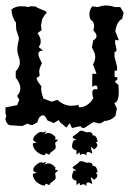

<svg xmlns="http://www.w3.org/2000/svg" viewBox="-22 -465 487 709"><path d="M16.6 -2.5Q4.4 -2.5 -2.4 -24.2L1.5 -38.2L-1.5 -43.6L-2 -68.2L41.5 -76.9L49.3 -96.7L41 -110.7Q53.2 -123.8 53.2 -139.3Q53.2 -156.2 36.1 -178.9V-201.6Q51.3 -217.1 51.3 -234.5Q51.3 -245.1 46.6 -257.5Q42 -269.8 42 -279.5Q42 -296.9 44.9 -307.2Q47.9 -317.6 47.9 -325.4L38.1 -354.9Q36.6 -371.8 36.6 -379L37.6 -383.9H34.7Q22 -403.2 20 -429.8Q34.7 -441.9 56.2 -441.9Q71.8 -441.9 84 -439L89.8 -441.9L110.4 -440.9Q114.3 -436.1 132.3 -429.5Q150.4 -423 150.4 -418.7Q132.8 -397.4 132.3 -387.7L129.4 -369.8L131.8 -353.9L116.7 -342.8Q128.4 -325.4 128.4 -312.8Q128.4 -299.8 120.6 -291.5L136.7 -278Q119.6 -278 119.6 -264.9Q119.6 -256.7 132.8 -231.6Q122.6 -211.8 122.6 -199.7L124.5 -188.1Q124.5 -183.3 118.9 -180.8Q113.3 -178.4 113.3 -176Q113.3 -167.3 130.9 -146.5L129.9 -138.8Q129.9 -124.8 138.2 -101.1L168.5 -89.5L190.4 -96.2Q213.9 -74.5 241.2 -74.5Q257.8 -74.5 268.1 -77.9L269.5 -68.7Q302.2 -68.7 322.8 -102.5Q318.8 -111.2 318.8 -123.3Q318.8 -135.9 330.1 -135.9L337.4 -134.9L337.9 -139.7Q337.9 -149.4 331.1 -149.4Q325.7 -149.4 318.4 -144.6L318.8 -192.4H334.5L321.3 -227.2Q329.6 -239.3 329.6 -255.8Q329.6 -268.8 317.4 -289.1L322.3 -316.2Q334.5 -322.5 334.5 -331.7Q334.5 -340.4 322.8 -352.9L325.7 -366Q325.7 -385.8 313.5 -391.1Q308.1 -400.3 308.1 -412.9Q308.1 -427.4 318.4 -441.4L338.9 -439Q358.9 -444.8 366.7 -444.8Q385.7 -444.8 401.9 -439H421.9L434.6 -418.2L429.2 -395.5Q409.2 -385.8 403.8 -349.5L417 -316.2L403.3 -317.2V-303.6Q408.2 -287.2 408.2 -280.9Q408.2 -273.6 400.9 -273.2V-254.8Q410.6 -221.9 410.6 -213.2Q410.6 -203.6 407.7 -203.6L401.4 -204.5L400.9 -181.3Q412.1 -180.8 412.1 -175.5Q412.1 -171.2 401.9 -163L415.5 -150.9L416.5 -126.7Q416.5 -87.5 399.9 -84.6L409.7 -64.8L404.3 -37.3Q388.2 -19.4 363.8 -18.4Q352.5 -9.2 342.8 -9.2L326.2 -14.1Q320.3 -14.1 305.9 -3.2Q291.5 7.7 285.6 7.7Q279.3 7.7 274.9 0.9L243.7 7.7L235.4 -9.7L223.1 6.2L199.2 -14.1L195.3 -21.8L176.3 -10.7L153.3 -20.4Q144 -39.2 138.7 -39.2Q121.6 -39.2 116.2 -13.6L98.1 -3.4Q86.4 -3.4 80.1 -8.7L60.1 0.4ZM142.8 108.4Q125.2 106.1 112.1 93.6Q99 81.1 99 64.7L114.3 60.7Q100.6 57.6 100.6 49.8Q100.6 41.2 111.5 31.6Q122.5 22.1 129.5 22.1Q133.8 22.1 137.3 24.4L149 19.7L142 31.8Q149 26 156.4 26Q168.9 26 183 41.2L181.4 50.2L193.2 51L181.4 62.7L183.8 76.4Q183.8 83 180.5 86.3Q177.1 89.7 173 92.4Q168.9 95.1 165.2 98.1Q161.5 101 160.7 106.5L147.1 100.6ZM297.5 111.5Q293.2 103.3 285.7 103.3Q279.9 103.3 273.6 107.2L271.3 97.1L260.7 106.5L260 89.7Q243.9 87.3 243.9 73.6Q243.9 67 249.4 53.7L260.7 51.8Q246.3 45.5 246.3 40.8Q246.3 39.7 249.4 37.3Q267.4 25.2 269.7 21.5Q272.1 17.8 277.9 17.8Q284.6 17.8 297.1 23.6L305.7 22.9Q319.3 22.9 319.3 31.5L320.1 34.6Q336.1 34.6 338.1 58.8L331.1 60.7Q337.7 65.4 337.7 70.9Q337.7 78.3 325.6 86.9L313.1 76L318.9 102.5Q309.2 96.3 303.3 96.3Q296.7 96.3 296.7 105.3ZM142.8 220.7Q125.2 218.4 112.1 205.9Q99 193.4 99 177L114.3 173.1Q100.6 169.9 100.6 162.1Q100.6 153.5 111.5 144Q122.5 134.4 129.5 134.4Q133.8 134.4 137.3 136.7L149 132L142 144.1Q149 138.3 156.4 138.3Q168.9 138.3 183 153.5L181.4 162.5L193.2 163.3L181.4 175L183.8 188.7Q183.8 195.3 180.5 198.6Q177.1 202 173 204.7Q168.9 207.4 165.2 210.4Q161.5 213.3 160.7 218.8L147.1 212.9ZM297.5 223.8Q293.2 215.6 285.7 215.6Q279.9 215.6 273.6 219.5L271.3 209.4L260.7 218.8L260 202Q243.9 199.6 243.9 185.9Q243.9 179.3 249.4 166L260.7 164.1Q246.3 157.8 246.3 153.1Q246.3 152 249.4 149.6Q267.4 137.5 269.7 133.8Q272.1 130.1 277.9 130.1Q284.6 130.1 297.1 135.9L305.7 135.2Q319.3 135.2 319.3 143.8L320.1 146.9Q336.1 146.9 338.1 171.1L331.1 173.1Q337.7 177.7 337.7 183.2Q337.7 190.6 325.6 199.2L313.1 188.3L318.9 214.8Q309.2 208.6 303.3 208.6Q296.7 208.6 296.7 217.6Z"/></svg>

Font: Truetypewriter PolyglOTT
Style: Regular
Weight: 400
Designer: Sergey Beatoff a.k.a. Sam_T
Version: Version 3.76